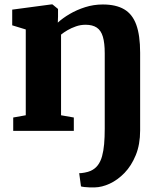

<svg xmlns="http://www.w3.org/2000/svg" viewBox="-20 -584 704 857"><path d="M402.5 252.5Q393.5 253 380.5 252.5Q367.5 252 356.8 250.8Q346 249.5 341.5 248L333.5 189Q341 189.5 357.5 186.5Q374 183.5 385 178.5Q404.5 169.5 416.8 153.2Q429 137 435.5 113.5Q442 90 444.8 59.2Q447.5 28.5 447.5 -10V-346Q447.5 -392 439.2 -420Q431 -448 412 -460.8Q393 -473.5 362 -473.5Q339.5 -473.5 318.8 -466.2Q298 -459 281 -449Q264 -439 252.5 -429.5V-69.5L309.5 -59.5V0H39V-59.5L95 -69.5V-452.5L34.5 -471V-541L210.5 -564.5H214L239 -544V-510.5L238 -483Q259.5 -503 291 -521.5Q322.5 -540 360.2 -552Q398 -564 439 -564Q497.5 -564 534.2 -542.5Q571 -521 588.2 -473.8Q605.5 -426.5 605.5 -348.5V-2Q605.5 61 586 108.5Q566.5 156 535.8 187.8Q505 219.5 469.8 235.8Q434.5 252 402.5 252.5Z"/></svg>

Font: Merriweather 28pt ExtraBold
Style: Regular
Weight: 800
Version: Version 2.100